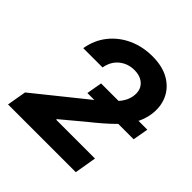

<svg xmlns="http://www.w3.org/2000/svg" viewBox="-193 -888 1039 1039"><g transform="rotate(45 326.0 -368.5)"><path d="M22 0 41.2 -110.8 339.1 -350.5Q395.2 -397.4 428.8 -433.1Q462.4 -468.8 469.5 -511.7Q476.9 -559.7 449.9 -587.5Q422.9 -615.4 374.3 -615.4Q324.6 -615.4 288 -585.8Q251.4 -556.1 242.2 -503.2H94.5Q106.5 -574.9 148.3 -627.3Q190 -679.7 252.8 -708.5Q315.7 -737.2 390.6 -737.2Q468.8 -737.2 520.4 -706.7Q572.1 -676.1 594.8 -624.8Q617.5 -573.5 608 -510.7Q600.9 -464.8 577.6 -424Q554.3 -383.2 509.1 -338.2Q463.8 -293.3 389.9 -234.7L265.3 -130.7L264.9 -125.7H561.8L540.5 0ZM282 -347.3 297.6 -436.4H651.6L636 -347.3Z"/></g></svg>

Font: Inter UI
Style: Bold Italic
Weight: 700
Italic angle: 9.39999°
Designer: Rasmus Andersson
Foundry: rsms
Version: 3.2;8d6f07862